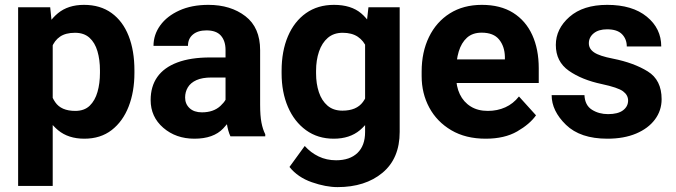

<svg xmlns="http://www.w3.org/2000/svg" viewBox="-20 -558 2766 786"><path d="M195.8 -426.8V203.1H54.2V-528.3H185.5ZM530.3 -270V-259.8Q530.3 -182.6 506.6 -121.8Q482.9 -61 437.3 -25.6Q391.6 9.8 325.2 9.8Q259.8 9.8 217.8 -24.9Q175.8 -59.6 152.3 -118.7Q128.9 -177.7 119.1 -251V-271.5Q128.9 -348.6 152.1 -408.9Q175.3 -469.2 217 -503.7Q258.8 -538.1 323.7 -538.1Q390.6 -538.1 436.8 -504.6Q482.9 -471.2 506.6 -410.9Q530.3 -350.6 530.3 -270ZM389.2 -259.8V-270Q389.2 -313.5 378.9 -348.4Q368.7 -383.3 346.2 -403.6Q323.7 -423.8 287.1 -423.8Q249 -423.8 225.8 -408Q202.6 -392.1 191.4 -362.5Q180.2 -333 178.2 -292V-230Q181.6 -175.3 206.1 -139.6Q230.5 -104 288.1 -104Q325.2 -104 347.2 -125.2Q369.1 -146.5 379.1 -181.6Q389.2 -216.8 389.2 -259.8Z M903.3 -121.1V-353.5Q903.3 -390.1 884.5 -411.9Q865.7 -433.6 825.2 -433.6Q790 -433.6 769.8 -416.7Q749.5 -399.9 749.5 -370.1H608.4Q608.4 -416 636 -454.1Q663.6 -492.2 714.1 -515.1Q764.6 -538.1 833 -538.1Q924.3 -538.1 984.6 -491.7Q1044.9 -445.3 1044.9 -352.5V-128.9Q1044.9 -84 1050.3 -56.2Q1055.7 -28.3 1065.9 -8.3V0H923.3Q913.1 -21.5 908.2 -54.7Q903.3 -87.9 903.3 -121.1ZM921.9 -322.8 922.9 -240.7H845.7Q808.1 -240.7 784.2 -230Q760.3 -219.2 749 -200.4Q737.8 -181.6 737.8 -158.7Q737.8 -132.3 756.1 -115.2Q774.4 -98.1 806.6 -98.1Q854 -98.1 882.3 -124.3Q910.6 -150.4 910.6 -174.3L948.2 -112.8Q933.6 -74.2 893.8 -32.2Q854 9.8 775.9 9.8Q700.2 9.8 648.4 -34.9Q596.7 -79.6 596.7 -148.4Q596.7 -204.1 624 -242.9Q651.4 -281.7 705.8 -302.2Q760.3 -322.8 840.3 -322.8Z M1488.3 -528.3H1616.2V-18.1Q1616.2 90.8 1545.7 149.4Q1475.1 208 1361.8 208Q1314 208 1256.6 188Q1199.2 168 1165 125.5L1227.5 39.6Q1252 66.9 1284.4 82.5Q1316.9 98.1 1356 98.1Q1412.1 98.1 1443.4 68.1Q1474.6 38.1 1474.6 -17.6V-405.8ZM1132.8 -257.8V-268.1Q1132.8 -348.6 1158.7 -409.4Q1184.6 -470.2 1232.7 -504.2Q1280.8 -538.1 1347.2 -538.1Q1417.5 -538.1 1458.5 -503.4Q1499.5 -468.7 1520.5 -408Q1541.5 -347.2 1551.3 -269.5V-252.4Q1541.5 -178.7 1518.3 -119.4Q1495.1 -60.1 1453.4 -25.1Q1411.6 9.8 1346.2 9.8Q1280.8 9.8 1232.7 -25.1Q1184.6 -60.1 1158.7 -120.4Q1132.8 -180.7 1132.8 -257.8ZM1273.9 -268.1V-257.8Q1273.9 -215.3 1285.4 -180.7Q1296.9 -146 1320.8 -125.5Q1344.7 -105 1381.8 -105Q1439.5 -105 1465.6 -140.4Q1491.7 -175.8 1495.6 -231.9V-290Q1493.7 -331.1 1481.4 -361.1Q1469.2 -391.1 1444.8 -407.5Q1420.4 -423.8 1382.8 -423.8Q1346.2 -423.8 1322 -403.1Q1297.9 -382.3 1285.9 -346.9Q1273.9 -311.5 1273.9 -268.1Z M1968.3 9.8Q1886.2 9.8 1827.4 -24.9Q1768.6 -59.6 1737.3 -117.7Q1706.1 -175.8 1706.1 -246.1V-265.1Q1706.1 -344.7 1736.1 -406.5Q1766.1 -468.3 1821.5 -503.2Q1877 -538.1 1952.6 -538.1Q2028.8 -538.1 2080.6 -505.6Q2132.3 -473.1 2158.9 -414.8Q2185.5 -356.4 2185.5 -278.3V-218.3H1766.6V-314.9H2046.9V-325.7Q2045.9 -368.2 2023.2 -396.2Q2000.5 -424.3 1951.7 -424.3Q1914.6 -424.3 1891.6 -403.6Q1868.7 -382.8 1857.9 -346.9Q1847.2 -311 1847.2 -265.1V-246.1Q1847.2 -204.1 1862.5 -172.1Q1877.9 -140.1 1907 -122.1Q1936 -104 1977.1 -104Q2016.1 -104 2048.6 -118.7Q2081.1 -133.3 2104.5 -163.1L2174.3 -85.9Q2148.9 -49.8 2097.2 -20Q2045.4 9.8 1968.3 9.8Z M2551.3 -146.5Q2551.3 -168.9 2530.5 -184.3Q2509.8 -199.7 2443.4 -213.9Q2362.3 -231 2308.8 -268.3Q2255.4 -305.7 2255.4 -374Q2255.4 -439.9 2311.3 -489Q2367.2 -538.1 2465.8 -538.1Q2568.8 -538.1 2627.9 -489.7Q2687 -441.4 2687 -367.7H2545.9Q2545.9 -397.9 2526.4 -418Q2506.8 -438 2465.3 -438Q2430.2 -438 2410.4 -421.6Q2390.6 -405.3 2390.6 -380.9Q2390.6 -357.9 2412.4 -343.3Q2434.1 -328.6 2489.3 -317.9Q2575.2 -300.8 2631.8 -265.6Q2688.5 -230.5 2688.5 -151.9Q2688.5 -105.5 2661.1 -68.8Q2633.8 -32.2 2584 -11.2Q2534.2 9.8 2466.3 9.8Q2355.5 9.8 2296.9 -47.1Q2238.3 -104 2238.3 -168.5H2372.6Q2374.5 -127 2403.1 -108.9Q2431.6 -90.8 2469.2 -90.8Q2509.8 -90.8 2530.5 -106.4Q2551.3 -122.1 2551.3 -146.5Z"/></svg>

Font: RobotoDEMO
Style: Regular
Weight: 400
Designer: Christian Robertson
Foundry: Google
Version: Version 2.136